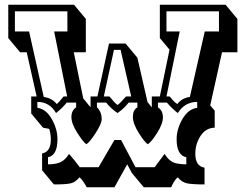

<svg xmlns="http://www.w3.org/2000/svg" viewBox="-20 -720 1030 812"><path d="M343 -499H292L332 -304L363 -266V-312H392L441 -536H511L561 -476L604 -288L622 -266V-312H656L697 -510L656 -559V-700H934L984 -640V-499H919L869 -274L888 -252V-180Q850 -179 828 -145Q806 -111 806 -70Q806 -17 845 -11V60Q791 60 769.5 55Q748 50 732 30Q722 36 708 63L704 72H588L538 12L518 -25L464 72H347Q327 37 316 30Q299 51 278.5 55.5Q258 60 208 60L158 0V-71Q195 -78 195 -130Q195 -154 188 -175L162 -180L112 -240V-312H135L93 -499H65L15 -559V-700H293L343 -640ZM524 -286Q505 -261 477 -242Q450 -260 429 -286H390V-266Q397 -261 403.5 -247.5Q410 -234 410 -215.5Q410 -197 384.5 -157.5Q359 -118 345 -110Q332 -119 307 -158Q282 -197 282 -225Q282 -253 302 -266V-286H262Q245 -264 217 -242Q190 -289 138 -289V-264Q175 -259 199 -216.5Q223 -174 223 -131Q223 -63 183 -55V-25Q230 -25 251 -44Q262 -53 272 -69Q296 -42 317 -13H397L464 -128H492L553 -13H634L676 -69Q696 -37 722 -30Q744 -25 768 -25V-55Q727 -63 727 -131Q727 -174 751.5 -216.5Q776 -259 814 -264V-289Q762 -289 732 -242Q708 -260 686 -286H648V-266Q669 -252 669 -224Q669 -196 644 -157Q619 -118 605 -110Q592 -118 567 -157.5Q542 -197 542 -226Q542 -255 561 -266V-286ZM220 -280Q230 -288 249 -312H264L209 -587H265V-672H43V-587H103L165 -310Q200 -305 220 -280ZM906 -587V-672H684V-587H740L684 -312H698Q718 -286 730 -280Q750 -306 783 -310L846 -587ZM477 -276Q487 -282 513 -312H535L490 -509H462L419 -312H443Q467 -282 477 -276Z"/></svg>

Font: Ewert
Style: Regular
Weight: 400
Designer: Johan Kallas, Mihkel Virkus
Foundry: Johan Kallas, Mihkel Virkus
Version: Version 1.001